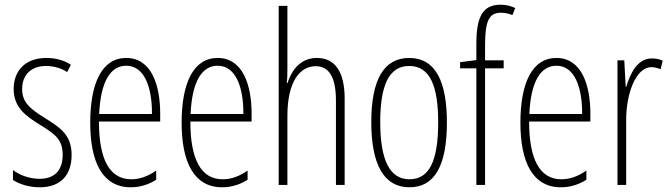

<svg xmlns="http://www.w3.org/2000/svg" viewBox="-20 -785 2842 815"><path d="M284 -127C284 -213 235 -244 169 -285C105 -325 74 -352 74 -407C74 -470 115 -505 176 -505C208 -505 242 -495 265 -479L281 -510C253 -529 216 -539 177 -539C84 -539 38 -481 38 -408C38 -329 88 -293 155 -252C214 -215 246 -193 246 -128C246 -63 213 -26 148 -26C106 -26 64 -41 35 -63V-21C60 -5 99 10 149 10C238 10 284 -43 284 -127Z M516 -539C413 -539 363 -433 363 -264C363 -97 415 10 535 10C577 10 613 -3 643 -22V-61C607 -36 573 -24 537 -24C445 -24 400 -109 400 -269H660V-303C660 -425 622 -539 516 -539ZM516 -506C594 -506 626 -412 625 -301H401C407 -439 449 -506 516 -506Z M904 -539C801 -539 751 -433 751 -264C751 -97 803 10 923 10C965 10 1001 -3 1031 -22V-61C995 -36 961 -24 925 -24C833 -24 788 -109 788 -269H1048V-303C1048 -425 1010 -539 904 -539ZM904 -506C982 -506 1014 -412 1013 -301H789C795 -439 837 -506 904 -506Z M1200 -503V-760H1163V0H1200V-294C1200 -440 1254 -504 1320 -504C1372 -504 1406 -465 1406 -358V0H1443V-366C1443 -481 1402 -539 1325 -539C1253 -539 1217 -484 1200 -432H1197C1200 -455 1200 -472 1200 -503Z M1877 -265C1877 -437 1830 -539 1717 -539C1608 -539 1556 -444 1556 -267C1556 -84 1611 10 1718 10C1825 10 1877 -82 1877 -265ZM1594 -267C1594 -421 1630 -505 1717 -505C1807 -505 1840 -416 1840 -266C1840 -101 1802 -24 1718 -24C1633 -24 1594 -108 1594 -267Z M2118 -495V-529H2039V-593C2039 -694 2055 -731 2106 -731C2122 -731 2139 -728 2155 -721L2167 -751C2150 -759 2130 -765 2105 -765C2027 -765 2002 -711 2002 -598V-530L1933 -521V-495H2002V0H2039V-495Z M2342 -539C2239 -539 2189 -433 2189 -264C2189 -97 2241 10 2361 10C2403 10 2439 -3 2469 -22V-61C2433 -36 2399 -24 2363 -24C2271 -24 2226 -109 2226 -269H2486V-303C2486 -425 2448 -539 2342 -539ZM2342 -506C2420 -506 2452 -412 2451 -301H2227C2233 -439 2275 -506 2342 -506Z M2747 -537C2684 -537 2655 -471 2638 -416H2636L2630 -529H2601V0H2638V-278C2638 -381 2676 -500 2746 -500C2760 -500 2775 -495 2784 -491L2793 -527C2778 -535 2761 -537 2747 -537Z"/></svg>

Font: Noto Sans Thai Looped ExtraCondensed ExtraLight
Style: Regular
Weight: 200
Width: 2
Designer: Sasikarn Vongin, Ben Mitchell
Foundry: The Fontpad Ltd
Version: Version 1.001